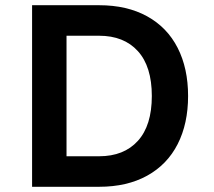

<svg xmlns="http://www.w3.org/2000/svg" viewBox="-20 -716 820 736"><path d="M701 -348Q701 -242 661 -163.5Q621 -85 544 -42.5Q467 0 360 0H103V-696H360Q467 -696 544 -653.5Q621 -611 661 -532.5Q701 -454 701 -348ZM562 -348Q562 -461 508.5 -520Q455 -579 360 -579H235V-117H360Q455 -117 508.5 -176Q562 -235 562 -348Z"/></svg>

Font: AmikoBold
Style: Bold
Weight: 700
Designer: Pablo Impallari, Rodrigo Fuenzalida, Andres Torresi
Foundry: Impallari Type
Version: Version 1.000; ttfautohint (v1.3)